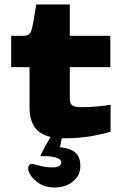

<svg xmlns="http://www.w3.org/2000/svg" viewBox="-20 -608 544 858"><path d="M256 10 248 50Q293 54 316 73Q339 92 339 135Q339 176 306 203Q273 230 223 230Q183 230 154 211Q125 192 112 167Q106 154 106 144Q106 133 112.5 128Q119 123 129 125Q157 133 174.5 136.5Q192 140 215 140Q234 140 244 134Q254 128 254 119Q254 102 226 95Q198 88 159 90Q186 36 206 4Q156 -8 134 -41Q112 -74 112 -128V-308H30V-448H82Q100 -448 109 -454.5Q118 -461 122 -478Q129 -504 142 -588H292V-448H473V-308H292V-170Q291 -146 302.5 -137.5Q314 -129 340 -129Q384 -129 422.5 -133Q461 -137 474 -140V-20Q454 -12 396.5 -1Q339 10 265 10Z"/></svg>

Font: Dashboard
Style: Regular
Weight: 400
Designer: jaiki
Version: Version 1.000